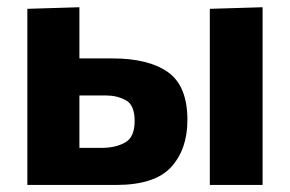

<svg xmlns="http://www.w3.org/2000/svg" viewBox="-20 -524 822 544"><path d="M57.5 0V-499L205 -503.5V-358.5H298.5Q401 -358.5 456 -319.5Q511 -280.5 511 -184Q511 -101 464.8 -50.5Q418.5 0 309.5 0ZM205 -105H267.5Q307 -105 334.2 -120Q361.5 -135 361.5 -181.5Q361.5 -226.5 336.5 -240Q311.5 -253.5 281 -253.5H205ZM574.5 0V-499L724 -503.5V0Z"/></svg>

Font: Heraclito
Style: Bold
Weight: 700
Designer: Kostas Bartsokas (font) & Cristiano Sobral (main changes)
Foundry: Kostas Bartsokas (font) & Cristiano Sobral (main changes)
Version: Version 1.00;July 8, 2020;FontCreator 13.0.0.2655 64-bit